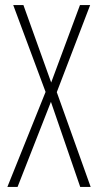

<svg xmlns="http://www.w3.org/2000/svg" viewBox="-20 -734 385 754"><path d="M336 0 203 -372 334 -714H294L181 -410L72 -714H32L159 -373L9 0H49L180 -334L295 0Z"/></svg>

Font: Noto Sans Gurmukhi UI ExtraCondensed ExtraLight
Style: Regular
Weight: 200
Width: 2
Designer: Jelle Bosma - Monotype Design Team
Foundry: Monotype Imaging Inc.
Version: Version 2.004